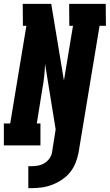

<svg xmlns="http://www.w3.org/2000/svg" viewBox="-30 -755 570 997"><path d="M117 222V108H132Q149 108 166.5 105Q184 102 199.5 93Q215 84 226 69Q237 54 240 37L259 -83L204 -423Q203 -391 199.5 -358.5Q196 -326 190 -294L161 -114H180V0H-10V-114H23L107 -621H89L88 -735H236L302 -337L349 -621H330L329 -735H519L520 -621H487L378 37Q373 64 362.5 90.5Q352 117 334 139.5Q316 162 291 178.5Q266 195 239.5 205Q213 215 186 218.5Q159 222 132 222Z"/></svg>

Font: Iosevka Curly Slab Heavy
Style: Italic
Weight: 900
Italic angle: -9°
Monospace: yes
Designer: Belleve Invis
Foundry: Belleve Invis
Version: Version 22.1.2; ttfautohint (v1.8.4)